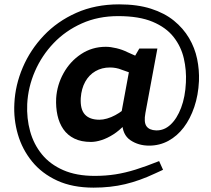

<svg xmlns="http://www.w3.org/2000/svg" viewBox="-20 -714 969 882"><path d="M410 148Q313 148 242.5 115.5Q172 83 127 27.5Q82 -28 62 -97Q42 -166 46 -239Q50 -323 84.5 -404Q119 -485 181 -550.5Q243 -616 330.5 -655Q418 -694 527 -694Q611 -694 673.5 -674Q736 -654 779 -619Q822 -584 848.5 -539Q875 -494 885.5 -443.5Q896 -393 894 -342Q891 -277 872.5 -222.5Q854 -168 824 -128.5Q794 -89 753.5 -67Q713 -45 665 -45Q616 -45 579 -70Q542 -95 541 -153L533 -171L572 -382L538 -394Q526 -399 512.5 -401.5Q499 -404 485 -404Q448 -404 418.5 -387Q389 -370 371.5 -338.5Q354 -307 351 -264Q348 -212 370 -188Q392 -164 437 -164Q453 -164 472 -169.5Q491 -175 509.5 -185Q528 -195 542 -206L552 -140Q528 -114 500.5 -96.5Q473 -79 446.5 -70.5Q420 -62 398 -62Q353 -62 321.5 -77.5Q290 -93 271 -120.5Q252 -148 244 -184.5Q236 -221 238 -263Q242 -324 272 -378Q302 -432 352.5 -465.5Q403 -499 466 -499Q488 -499 515 -492.5Q542 -486 564 -475L613 -453L581 -424L620 -491H703L648 -195Q640 -152 653 -134Q666 -116 697 -115Q734 -114 763.5 -141.5Q793 -169 812 -219Q831 -269 834 -335Q837 -391 824.5 -445.5Q812 -500 777.5 -544Q743 -588 681 -614Q619 -640 523 -640Q431 -640 356 -606.5Q281 -573 226.5 -516Q172 -459 140.5 -386.5Q109 -314 105 -236Q102 -170 118.5 -110.5Q135 -51 172.5 -5Q210 41 270.5 67.5Q331 94 415 94Q465 94 510 87Q555 80 603 65Q651 50 711 26L729 66L692 83Q622 116 555 132Q488 148 410 148Z"/></svg>

Font: REM Medium Medium
Style: Italic
Weight: 500
Italic angle: -11°
Version: Version 1.005;gftools[0.9.28]